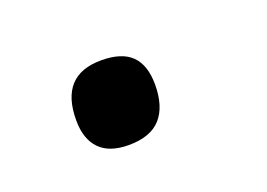

<svg xmlns="http://www.w3.org/2000/svg" viewBox="-38 -171 390 280"><g transform="rotate(-20 156.5 -31.0)"><path d="M126 34Q96 34 81 18.5Q66 3 66 -26Q66 -61 82 -78.5Q98 -96 130 -96Q162 -96 177 -81Q192 -66 192 -36Q192 -2 176 16Q160 34 126 34Z"/></g></svg>

Font: Playwrite GB J
Style: Italic
Weight: 400
Italic angle: -7.01216°
Designer: Veronika Burian, José Scaglione
Foundry: TypeTogether
Version: Version 1.002